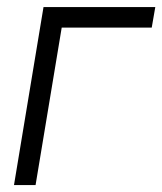

<svg xmlns="http://www.w3.org/2000/svg" viewBox="-20 -536 470 556"><path d="M429.7 -515.6 419.4 -456.1H158.7L83 0H20.5L106 -515.6Z"/></svg>

Font: Inter Display Light
Style: Italic
Weight: 300
Italic angle: -9.39999°
Designer: Rasmus Andersson
Foundry: rsms
Version: Version 4.000;git-a52131595